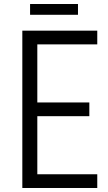

<svg xmlns="http://www.w3.org/2000/svg" viewBox="-20 -937 539 957"><path d="M91.3 -784.2H464.8V-715.8H166V-426.3H425.3V-357.9H166V-68.4H464.8V0H91.3ZM129.9 -917H368.7V-863.3H129.9Z"/></svg>

Font: Decalotype Light
Style: Regular
Weight: 300
Designer: Alfredo Marco Pradil
Foundry: Alfredo Marco Pradil
Version: Version 1.0